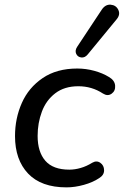

<svg xmlns="http://www.w3.org/2000/svg" viewBox="-20 -788 527 817"><path d="M43.9 -208.9Q43.9 -284.5 72.9 -349.9Q101.9 -415.3 161.6 -455.8Q221.3 -496.4 308.9 -496.4Q345.7 -496.4 381.4 -486.6Q417.1 -476.8 443.4 -460.5Q468 -446.4 469.9 -423.8Q471.7 -401.2 455 -389.3Q438.3 -377.4 418.1 -390Q371.1 -421 313.2 -421Q254.3 -421 215.3 -391.2Q176.2 -361.3 158.2 -312.9Q140.1 -264.5 140.1 -209.5Q140.1 -141.7 172.9 -103.9Q205.7 -66.1 275.1 -66.1Q298.4 -66.1 323.3 -73.3Q348.1 -80.4 372.3 -95.4Q391.2 -106.3 406.9 -95.2Q422.7 -84.2 422.9 -63.6Q423.2 -43 401.9 -30Q375.2 -12 336.8 -1.4Q298.5 9.3 263 9.3Q155.4 9.3 99.6 -49.4Q43.9 -108.1 43.9 -208.9ZM308.3 -588.7 412.5 -746.1Q428.1 -769.9 451 -768Q473.9 -766.1 483.5 -746Q493.1 -725.9 476.2 -705.7L353.3 -556.4Q341.3 -541.7 325.9 -543.5Q310.5 -545.3 304.2 -559Q297.9 -572.8 308.3 -588.7Z"/></svg>

Font: SN Pro Thin
Style: Italic
Weight: 200
Italic angle: -9°
Designer: Tobias Whetton
Foundry: Supernotes
Version: Version 1.003;Glyphs 3.3 (3324)